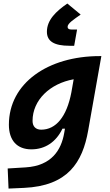

<svg xmlns="http://www.w3.org/2000/svg" viewBox="-20 -843 626 1097"><path d="M28.8 234.4 116.7 230.5C367.7 219.2 451.7 85 483.9 -98.1L559.1 -522.5H549.8C254.4 -522.5 30.8 -368.2 30.8 -130.4C30.8 -41 77.1 10.3 159.2 10.3C238.3 10.3 300.8 -32.2 336.9 -107.9H351.1L346.7 -82.5C330.1 12.7 275.9 104 126.5 113.3L23.9 119.6ZM400.9 -390.1 387.7 -314.9C361.3 -176.8 300.3 -102.1 215.3 -102.1C184.1 -102.1 166 -120.6 166 -152.3C166 -271.5 265.6 -365.7 400.9 -390.1ZM377 -581.5H403.8L420.4 -674.3H388.7C373.5 -674.3 366.2 -679.2 366.2 -689.5C366.2 -709.5 400.4 -731 440.9 -759.8L364.7 -822.8C300.3 -778.3 248 -729 248 -661.6C248 -606.9 289.6 -581.5 377 -581.5Z"/></svg>

Font: Cascadia Code
Style: Bold Italic
Weight: 700
Italic angle: -10°
Monospace: yes
Designer: Aaron Bell
Foundry: Saja Typeworks
Version: Version 2404.023